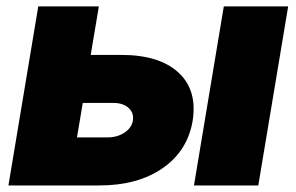

<svg xmlns="http://www.w3.org/2000/svg" viewBox="-20 -565 902 585"><path d="M256.4 -397.7H349.4Q465.6 -397.7 523.8 -343.9Q582 -290.1 566.8 -196Q551.1 -104.8 475.3 -52.4Q399.5 0 282.7 0H5.7L96.6 -545.5H281.2ZM571 0 661.9 -545.5H858L767 0ZM232.2 -251.4 214.5 -146.3H306.8Q337 -146.3 359 -160.7Q381 -175.1 384.9 -197.4Q388.5 -221.2 371.6 -236.3Q354.8 -251.4 325.3 -251.4Z"/></svg>

Font: Karasuma Gothic
Style: Italic
Weight: 900
Italic angle: -9.39999°
Designer: Rasmus Andersson / Ryoko Nishizuka
Foundry: Genbu
Version: Version 1.00